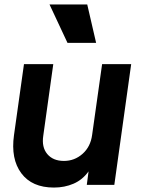

<svg xmlns="http://www.w3.org/2000/svg" viewBox="-20 -833 634 865"><path d="M223 12Q124 12 76 -52.5Q28 -117 43 -224L88 -544H220L175 -222Q167 -170 193 -139Q219 -108 268 -108Q316 -108 352 -140Q388 -172 395 -225L440 -544H571L495 0H371L379 -61Q352 -23 311.5 -5.5Q271 12 223 12ZM284 -640 203 -813H373L413 -640Z"/></svg>

Font: Plus Jakarta Sans
Style: Bold Italic
Weight: 700
Italic angle: -8°
Designer: Gumpita Rahayu
Foundry: Tokotype
Version: Version 2.071; ttfautohint (v1.8.4.7-5d5b);gftools[0.9.29]